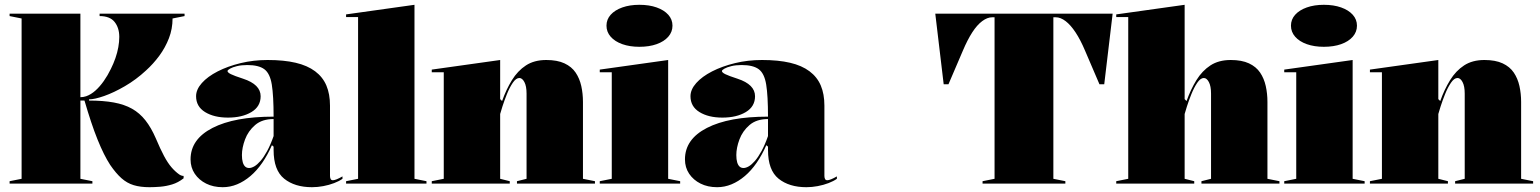

<svg xmlns="http://www.w3.org/2000/svg" viewBox="-20 -765 6418 800"><path d="M603 15Q565 15 537 6.5Q509 -2 486 -22.5Q463 -43 439 -78Q426 -98 413 -124Q400 -150 386.5 -183.5Q373 -217 359.5 -257.5Q346 -298 332 -346H315V-20L365 -10V0H20V-10L70 -20V-688L20 -698V-708H315V-360Q321 -360 327 -361Q333 -362 339 -364Q359 -371 377.5 -387.5Q396 -404 412.5 -427.5Q429 -451 442 -478Q453 -500 461 -523Q469 -546 473 -568.5Q477 -591 477 -611Q477 -649 457.5 -673.5Q438 -698 395 -698V-708H749V-698L699 -688Q699 -645 684 -606Q669 -567 644 -533Q619 -499 588 -471Q547 -433 500.5 -406Q454 -379 414 -365Q374 -351 351 -351V-346Q410 -346 454 -338Q498 -330 530 -312Q562 -294 586 -263.5Q610 -233 629 -189Q648 -144 663.5 -115Q679 -86 694.5 -68Q710 -50 727 -38Q736 -32 745 -32V-22Q722 -4 697 3.5Q672 11 648 13Q624 15 603 15Z M1095 -515Q1163 -515 1212 -503.5Q1261 -492 1293 -468Q1325 -444 1340 -408.5Q1355 -373 1355 -325V-32Q1355 -25 1357.5 -19.5Q1360 -14 1367 -14Q1373 -14 1383 -18Q1393 -22 1407 -30V-20Q1393 -10 1372 -2Q1351 6 1327 10.5Q1303 15 1280 15Q1208 15 1164 -20.5Q1120 -56 1120 -140Q1120 -142 1120 -143.5Q1120 -145 1120 -147.5Q1120 -150 1120 -154L1113 -160Q1095 -119 1072.5 -86.5Q1050 -54 1023.5 -31.5Q997 -9 968 3Q939 15 908 15Q869 15 839 0Q809 -15 791.5 -41Q774 -67 774 -101Q774 -185 865.5 -232Q957 -279 1120 -279Q1120 -366 1112.5 -412.5Q1105 -459 1081.5 -476.5Q1058 -494 1010 -494Q986 -494 967.5 -489.5Q949 -485 938.5 -479Q928 -473 928 -469Q928 -463 942 -456Q956 -449 993 -437Q1066 -413 1066 -364Q1066 -321 1027.5 -298Q989 -275 930 -275Q872 -275 834.5 -298Q797 -321 797 -364Q797 -392 821 -419Q845 -446 887 -467.5Q929 -489 982.5 -502Q1036 -515 1095 -515ZM1120 -269Q1072 -269 1043 -244Q1014 -219 1001 -184Q988 -149 988 -119Q988 -101 991.5 -89Q995 -77 1001.5 -71Q1008 -65 1018 -65Q1028 -65 1040 -72Q1052 -79 1065.5 -94.5Q1079 -110 1093 -135.5Q1107 -161 1120 -198Z M1707 -20 1757 -10V0H1422V-10L1472 -20V-694H1422V-705L1707 -745Z M2459 -10V0H2134V-10L2174 -20V-375Q2174 -406 2165 -423Q2156 -440 2144 -440Q2130 -440 2116.5 -420Q2103 -400 2092 -372.5Q2081 -345 2073.5 -321.5Q2066 -298 2064 -290V-20L2104 -10V0H1779V-10L1829 -20V-464H1779V-475L2064 -515V-352L2072 -344Q2089 -392 2113 -431Q2137 -470 2171.5 -492.5Q2206 -515 2256 -515Q2302 -515 2332 -501Q2362 -487 2378.5 -462.5Q2395 -438 2402 -406.5Q2409 -375 2409 -340V-20Z M2644 -570Q2604 -570 2573 -581Q2542 -592 2524.5 -612Q2507 -632 2507 -658Q2507 -684 2524.5 -703.5Q2542 -723 2573 -734Q2604 -745 2644 -745Q2685 -745 2716 -734Q2747 -723 2764.5 -703.5Q2782 -684 2782 -658Q2782 -632 2764.5 -612Q2747 -592 2716 -581Q2685 -570 2644 -570ZM2479 0V-10L2529 -20V-464H2479V-475L2764 -515V-20L2814 -10V0Z M3155 -515Q3223 -515 3272 -503.5Q3321 -492 3353 -468Q3385 -444 3400 -408.5Q3415 -373 3415 -325V-32Q3415 -25 3417.5 -19.5Q3420 -14 3427 -14Q3433 -14 3443 -18Q3453 -22 3467 -30V-20Q3453 -10 3432 -2Q3411 6 3387 10.5Q3363 15 3340 15Q3268 15 3224 -20.5Q3180 -56 3180 -140Q3180 -142 3180 -143.5Q3180 -145 3180 -147.5Q3180 -150 3180 -154L3173 -160Q3155 -119 3132.5 -86.5Q3110 -54 3083.5 -31.5Q3057 -9 3028 3Q2999 15 2968 15Q2929 15 2899 0Q2869 -15 2851.5 -41Q2834 -67 2834 -101Q2834 -185 2925.5 -232Q3017 -279 3180 -279Q3180 -366 3172.5 -412.5Q3165 -459 3141.5 -476.5Q3118 -494 3070 -494Q3046 -494 3027.5 -489.5Q3009 -485 2998.5 -479Q2988 -473 2988 -469Q2988 -463 3002 -456Q3016 -449 3053 -437Q3126 -413 3126 -364Q3126 -321 3087.5 -298Q3049 -275 2990 -275Q2932 -275 2894.5 -298Q2857 -321 2857 -364Q2857 -392 2881 -419Q2905 -446 2947 -467.5Q2989 -489 3042.5 -502Q3096 -515 3155 -515ZM3180 -269Q3132 -269 3103 -244Q3074 -219 3061 -184Q3048 -149 3048 -119Q3048 -101 3051.5 -89Q3055 -77 3061.5 -71Q3068 -65 3078 -65Q3088 -65 3100 -72Q3112 -79 3125.5 -94.5Q3139 -110 3153 -135.5Q3167 -161 3180 -198Z M4074 0V-10L4124 -20V-693H4114Q4094 -693 4072.5 -677Q4051 -661 4031 -630Q4011 -599 3992 -554L3932 -414H3912L3877 -708H4616L4581 -414H4561L4501 -554Q4482 -599 4461.5 -630Q4441 -661 4420 -677Q4399 -693 4379 -693H4369V-20L4419 -10V0Z M5311 -10V0H4986V-10L5026 -20V-375Q5026 -406 5017 -423Q5008 -440 4996 -440Q4982 -440 4968.5 -420Q4955 -400 4944 -372.5Q4933 -345 4925.5 -321.5Q4918 -298 4916 -290V-20L4956 -10V0H4631V-10L4681 -20V-694H4631V-705L4916 -745V-352L4924 -344Q4941 -392 4965 -431Q4989 -470 5023.5 -492.5Q5058 -515 5108 -515Q5154 -515 5184 -501Q5214 -487 5230.5 -462.5Q5247 -438 5254 -406.5Q5261 -375 5261 -340V-20Z M5496 -570Q5456 -570 5425 -581Q5394 -592 5376.5 -612Q5359 -632 5359 -658Q5359 -684 5376.5 -703.5Q5394 -723 5425 -734Q5456 -745 5496 -745Q5537 -745 5568 -734Q5599 -723 5616.5 -703.5Q5634 -684 5634 -658Q5634 -632 5616.5 -612Q5599 -592 5568 -581Q5537 -570 5496 -570ZM5331 0V-10L5381 -20V-464H5331V-475L5616 -515V-20L5666 -10V0Z M6368 -10V0H6043V-10L6083 -20V-375Q6083 -406 6074 -423Q6065 -440 6053 -440Q6039 -440 6025.5 -420Q6012 -400 6001 -372.5Q5990 -345 5982.5 -321.5Q5975 -298 5973 -290V-20L6013 -10V0H5688V-10L5738 -20V-464H5688V-475L5973 -515V-352L5981 -344Q5998 -392 6022 -431Q6046 -470 6080.5 -492.5Q6115 -515 6165 -515Q6211 -515 6241 -501Q6271 -487 6287.5 -462.5Q6304 -438 6311 -406.5Q6318 -375 6318 -340V-20Z"/></svg>

Font: Kalnia Thin
Style: Regular
Weight: 100
Version: Version 1.105